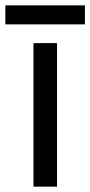

<svg xmlns="http://www.w3.org/2000/svg" viewBox="-40 -697 337 717"><path d="M173 0H85V-536H173ZM277 -677V-606H-20V-677Z"/></svg>

Font: Noto Sans Tai Viet
Style: Regular
Weight: 400
Designer: Monotype Design Team
Foundry: Monotype Imaging Inc.
Version: Version 2.003; ttfautohint (v1.8.4.7-5d5b)